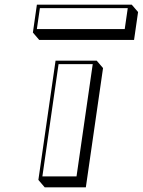

<svg xmlns="http://www.w3.org/2000/svg" viewBox="-20 -774 614 826"><path d="M219 -513 145.1 0 172.3 31.8H349.3L423.3 -481.2L396 -513ZM138.7 -754 121.5 -634 148.7 -602.2H556.7L574 -722.2L546.7 -754ZM151.6 -739H529.6L516.6 -649H138.6ZM231.9 -498H378.9L309.2 -15H162.3Z"/></svg>

Font: Blink
Style: 3DObl
Weight: 400
Designer: Mew Too
Foundry: Cannot Into Space Fonts
Version: Version 001.000